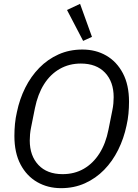

<svg xmlns="http://www.w3.org/2000/svg" viewBox="-20 -968 719 1000"><path d="M298 12Q229 12 174 -19.5Q119 -51 87 -111.5Q55 -172 55 -260Q55 -292 58 -323Q61 -354 68 -384Q82 -452 111.5 -511Q141 -570 184.5 -614.5Q228 -659 284.5 -684.5Q341 -710 409 -710Q479 -710 533.5 -678.5Q588 -647 620 -586.5Q652 -526 652 -438Q652 -407 649 -375.5Q646 -344 639 -314Q625 -247 595.5 -187.5Q566 -128 522.5 -83.5Q479 -39 422.5 -13.5Q366 12 298 12ZM306 -61Q368 -61 416.5 -89Q465 -117 498 -169Q531 -221 545 -293L565 -393Q569 -412 570.5 -429.5Q572 -447 572 -462Q572 -542 527 -589.5Q482 -637 401 -637Q340 -637 291 -609Q242 -581 209.5 -529.5Q177 -478 162 -405L142 -305Q138 -286 136.5 -268.5Q135 -251 135 -236Q135 -157 180 -109Q225 -61 306 -61ZM413 -755 329 -916 397 -948 459 -776Z"/></svg>

Font: IBM Plex Sans Var
Style: Italic
Weight: 400
Italic angle: -11.31°
Designer: Mike Abbink, Paul van der Laan, Pieter van Rosmalen
Foundry: Bold Monday
Version: Version 1.001